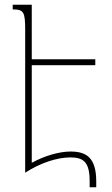

<svg xmlns="http://www.w3.org/2000/svg" viewBox="-20 -734 476 816"><path d="M280 -90C233 -90 171 -73 115 -42V-457H385V-482H115V-714H34V-694C81 -694 87 -683 87 -607V0C150 -41 222 -65 279 -65C336 -65 361 -44 361 36V62H389V37C389 -63 348 -90 280 -90Z"/></svg>

Font: Noto Serif Armenian SemiCondensed Thin
Style: Regular
Weight: 100
Width: 4
Designer: Monotype Design Team
Foundry: Monotype Imaging Inc.
Version: Version 2.008